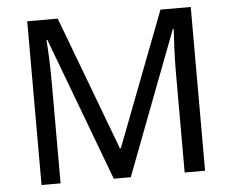

<svg xmlns="http://www.w3.org/2000/svg" viewBox="-51 -774 1009 834"><g transform="rotate(-5 453.5 -357.0)"><path d="M412 0 177 -626H173Q176 -595 178 -542.5Q180 -490 180 -433V0H97V-714H230L450 -129H454L678 -714H810V0H721V-439Q721 -491 723.5 -542Q726 -593 728 -625H724L486 0Z"/></g></svg>

Font: Noto IKEA Arabic
Style: Regular
Weight: 400
Designer: Monotype Design Team
Foundry: Monotype Imaging Inc.
Version: Version 1.200